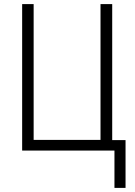

<svg xmlns="http://www.w3.org/2000/svg" viewBox="-20 -734 659 936"><path d="M592 -51V182H538V0H88V-714H144V-52H470V-714H527V-51Z"/></svg>

Font: Noto Sans UI SemiCondensed Light
Style: Regular
Weight: 300
Width: 4
Designer: Monotype Design Team
Foundry: Monotype Imaging Inc.
Version: Version 1.901